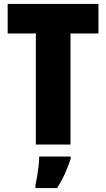

<svg xmlns="http://www.w3.org/2000/svg" viewBox="-20 -734 539 975"><path d="M338 0H162V-564H19V-714H480V-564H338ZM339 72Q326 112 309.5 148.5Q293 185 270 221H160V207Q164 189 168.5 162Q173 135 176 108Q179 81 179 61H339Z"/></svg>

Font: Noto Sans Telugu Condensed Black
Style: Regular
Weight: 900
Width: 3
Designer: Jelle Bosma - Monotype Design Team
Foundry: Monotype Imaging Inc.
Version: Version 2.005; ttfautohint (v1.8.4.7-5d5b)